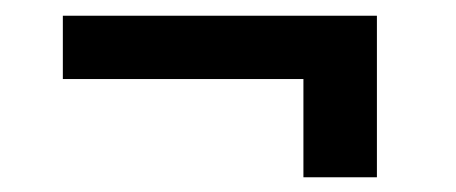

<svg xmlns="http://www.w3.org/2000/svg" viewBox="-20 -413 591 249"><path d="M468.8 -392.6V-183.1H373.5V-310.5H61.5V-392.6Z"/></svg>

Font: Vazirmatn RD
Style: Bold
Weight: 700
Designer: Saber Rastikerdar
Foundry: Saber Rastikerdar
Version: Version 32.102